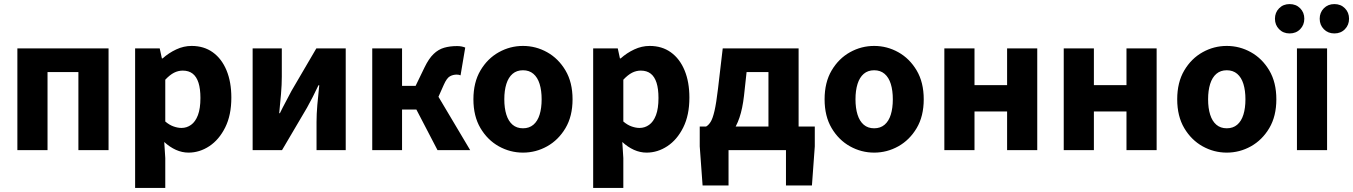

<svg xmlns="http://www.w3.org/2000/svg" viewBox="-20 -732 6597 936"><path d="M64.7 0V-496.1H509.2V0H362.2V-380.8H211.7V0Z M638.7 184.1V-496.1H758.6L769.2 -447.3H772.9Q802.3 -473.8 839 -491Q875.7 -508.1 914.1 -508.1Q974.2 -508.1 1017.5 -476.9Q1060.8 -445.7 1084.3 -389Q1107.8 -332.4 1107.8 -255.9Q1107.8 -170.8 1077.9 -110.8Q1048 -50.8 1000.4 -19.4Q952.8 12 899.1 12Q867.6 12 837.5 -1.5Q807.4 -15.1 780.7 -39.8L785.7 38.7V184.1ZM864.8 -108.3Q890.5 -108.3 911.5 -123.4Q932.6 -138.4 944.9 -170.7Q957.1 -202.9 957.1 -254.2Q957.1 -298.8 947.7 -328.4Q938.3 -358 919.3 -372.9Q900.3 -387.8 870.9 -387.8Q848.8 -387.8 828.4 -377.5Q808 -367.1 785.7 -343.4V-139.7Q805.8 -122.6 826.3 -115.5Q846.7 -108.3 864.8 -108.3Z M1211.6 0V-496H1353.8V-358.4Q1353.8 -320.1 1350 -274.7Q1346.2 -229.3 1341.2 -180.3H1344.6Q1356.9 -206 1373.3 -236.3Q1389.6 -266.7 1400.9 -288.7L1522.1 -496H1665.4V0H1523.1V-138.1Q1523.1 -175.5 1527 -220.9Q1530.9 -266.2 1536.4 -316.2H1532.4Q1520.5 -290.2 1504.7 -259.5Q1488.9 -228.8 1476.6 -206.9L1354.8 0Z M1794.7 0V-496.1H1940V-313.4H2006.1L2049.9 -404.1Q2070.5 -446.5 2093.6 -468.7Q2116.7 -491 2144.8 -499.2Q2172.8 -507.4 2208.3 -507.4Q2231 -507.4 2248 -500.1L2225.2 -364.7Q2221.2 -366.7 2216.2 -367.5Q2211.3 -368.3 2206.3 -368.3Q2188.1 -368.3 2173.1 -359.8Q2158 -351.4 2143.5 -318.7L2117.5 -260.2L2272.2 0H2112.9L2009.8 -198.1H1940V0Z M2529.5 12Q2466.8 12 2411.7 -18.7Q2356.6 -49.5 2322.2 -107.5Q2287.9 -165.6 2287.9 -247.9Q2287.9 -330.4 2322.2 -388.5Q2356.6 -446.7 2411.7 -477.4Q2466.8 -508.1 2529.5 -508.1Q2592.3 -508.1 2647.3 -477.4Q2702.3 -446.7 2736.8 -388.5Q2771.2 -330.4 2771.2 -247.9Q2771.2 -165.6 2736.8 -107.5Q2702.3 -49.5 2647.3 -18.7Q2592.3 12 2529.5 12ZM2529.5 -106.6Q2559.9 -106.6 2580.3 -123.9Q2600.7 -141.2 2610.6 -173.1Q2620.5 -205 2620.5 -247.9Q2620.5 -290.8 2610.6 -322.8Q2600.7 -354.7 2580.3 -372.1Q2559.9 -389.5 2529.5 -389.5Q2499.1 -389.5 2478.8 -372.1Q2458.5 -354.7 2448.5 -322.8Q2438.5 -290.8 2438.5 -247.9Q2438.5 -205 2448.5 -173.1Q2458.5 -141.2 2478.8 -123.9Q2499.1 -106.6 2529.5 -106.6Z M2871.7 184.1V-496.1H2991.6L3002.2 -447.3H3005.9Q3035.3 -473.8 3072 -491Q3108.7 -508.1 3147.1 -508.1Q3207.2 -508.1 3250.5 -476.9Q3293.8 -445.7 3317.3 -389Q3340.8 -332.4 3340.8 -255.9Q3340.8 -170.8 3310.9 -110.8Q3281 -50.8 3233.4 -19.4Q3185.8 12 3132.1 12Q3100.6 12 3070.5 -1.5Q3040.4 -15.1 3013.7 -39.8L3018.7 38.7V184.1ZM3097.8 -108.3Q3123.5 -108.3 3144.5 -123.4Q3165.6 -138.4 3177.9 -170.7Q3190.1 -202.9 3190.1 -254.2Q3190.1 -298.8 3180.7 -328.4Q3171.3 -358 3152.3 -372.9Q3133.3 -387.8 3103.9 -387.8Q3081.8 -387.8 3061.4 -377.5Q3041 -367.1 3018.7 -343.4V-139.7Q3038.8 -122.6 3059.3 -115.5Q3079.7 -108.3 3097.8 -108.3Z M3531.6 0V172H3405.1L3391.2 -18.6V-115.3H3952.1V-18.6L3938.2 172H3811.6V0ZM3726.2 -43V-380.8H3619.6L3607.1 -265.8Q3599.9 -203 3584.9 -158.6Q3569.9 -114.2 3547.3 -86.1Q3524.8 -58 3496.2 -44.4Q3467.5 -30.8 3434 -29.8L3422.4 -115.3Q3434.1 -121.7 3444.3 -137.8Q3454.5 -153.9 3463.2 -191.4Q3471.9 -228.9 3480.2 -299.1L3503.3 -496.1H3873.2V-43Z M4241.5 12Q4178.8 12 4123.7 -18.7Q4068.6 -49.5 4034.2 -107.5Q3999.9 -165.6 3999.9 -247.9Q3999.9 -330.4 4034.2 -388.5Q4068.6 -446.7 4123.7 -477.4Q4178.8 -508.1 4241.5 -508.1Q4304.3 -508.1 4359.3 -477.4Q4414.3 -446.7 4448.8 -388.5Q4483.2 -330.4 4483.2 -247.9Q4483.2 -165.6 4448.8 -107.5Q4414.3 -49.5 4359.3 -18.7Q4304.3 12 4241.5 12ZM4241.5 -106.6Q4271.9 -106.6 4292.3 -123.9Q4312.7 -141.2 4322.6 -173.1Q4332.5 -205 4332.5 -247.9Q4332.5 -290.8 4322.6 -322.8Q4312.7 -354.7 4292.3 -372.1Q4271.9 -389.5 4241.5 -389.5Q4211.1 -389.5 4190.8 -372.1Q4170.5 -354.7 4160.5 -322.8Q4150.5 -290.8 4150.5 -247.9Q4150.5 -205 4160.5 -173.1Q4170.5 -141.2 4190.8 -123.9Q4211.1 -106.6 4241.5 -106.6Z M4583.7 0V-496.1H4730.7V-317.1H4889.6V-496.1H5036.6V0H4889.6V-188.6H4730.7V0Z M5165.7 0V-496.1H5312.7V-317.1H5471.6V-496.1H5618.6V0H5471.6V-188.6H5312.7V0Z M5960.5 12Q5897.8 12 5842.7 -18.7Q5787.6 -49.5 5753.2 -107.5Q5718.9 -165.6 5718.9 -247.9Q5718.9 -330.4 5753.2 -388.5Q5787.6 -446.7 5842.7 -477.4Q5897.8 -508.1 5960.5 -508.1Q6023.3 -508.1 6078.3 -477.4Q6133.3 -446.7 6167.8 -388.5Q6202.2 -330.4 6202.2 -247.9Q6202.2 -165.6 6167.8 -107.5Q6133.3 -49.5 6078.3 -18.7Q6023.3 12 5960.5 12ZM5960.5 -106.6Q5990.9 -106.6 6011.3 -123.9Q6031.7 -141.2 6041.6 -173.1Q6051.5 -205 6051.5 -247.9Q6051.5 -290.8 6041.6 -322.8Q6031.7 -354.7 6011.3 -372.1Q5990.9 -389.5 5960.5 -389.5Q5930.1 -389.5 5909.8 -372.1Q5889.5 -354.7 5879.5 -322.8Q5869.5 -290.8 5869.5 -247.9Q5869.5 -205 5879.5 -173.1Q5889.5 -141.2 5909.8 -123.9Q5930.1 -106.6 5960.5 -106.6Z M6302.6 0V-496H6449.5V0ZM6266.9 -569Q6235.8 -569 6215.6 -589.7Q6195.4 -610.3 6195.4 -640.6Q6195.4 -671.1 6215.6 -691.6Q6235.8 -712.1 6266.9 -712.1Q6298.2 -712.1 6318.4 -691.6Q6338.5 -671.1 6338.5 -640.6Q6338.5 -610.3 6318.4 -589.7Q6298.2 -569 6266.9 -569ZM6485.1 -569Q6454 -569 6433.7 -589.7Q6413.5 -610.3 6413.5 -640.6Q6413.5 -671.1 6433.7 -691.6Q6454 -712.1 6485.1 -712.1Q6516.4 -712.1 6536.5 -691.6Q6556.6 -671.1 6556.6 -640.6Q6556.6 -610.3 6536.5 -589.7Q6516.4 -569 6485.1 -569Z"/></svg>

Font: SourceSans3VF
Style: Regular
Weight: 200
Designer: Paul D. Hunt
Foundry: Adobe
Version: Version 3.052;hotconv 1.1.0;makeotfexe 2.6.0